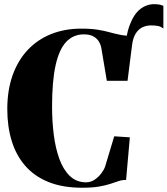

<svg xmlns="http://www.w3.org/2000/svg" viewBox="-20 -891 804 922"><path d="M592.5 -503 577.5 -570 577 -620Q582 -714 602.2 -768.8Q622.5 -823.5 653.2 -847.2Q684 -871 720.5 -871Q734.5 -871 745 -869Q755.5 -867 764.5 -863V-753.5Q753 -763.5 739.2 -766.2Q725.5 -769 704.5 -769Q683 -769 664 -760Q645 -751 631.8 -730.2Q618.5 -709.5 614 -673.5ZM374 10.5Q280.5 10.5 212.8 -17Q145 -44.5 101.2 -94.8Q57.5 -145 36.2 -214.2Q15 -283.5 15 -367Q15 -457 40.2 -528.5Q65.5 -600 112.2 -650.2Q159 -700.5 224.5 -727Q290 -753.5 370.5 -753.5Q418 -753.5 449.8 -748.2Q481.5 -743 506.5 -736Q531.5 -729 557.8 -723.8Q584 -718.5 619.5 -718.5L592.5 -503H493L467 -658Q464.5 -674.5 455.8 -690Q447 -705.5 429.2 -715.8Q411.5 -726 382.5 -726Q332 -726 298 -690Q264 -654 247 -577.5Q230 -501 230 -379Q230 -309.5 238.2 -244.2Q246.5 -179 265.2 -127.5Q284 -76 315.5 -45.8Q347 -15.5 393.5 -15.5Q416 -15.5 435 -28.5Q454 -41.5 467.2 -59.5Q480.5 -77.5 485 -92L528.5 -236.5L603.5 -231.5L585.5 -27Q566 -27 549 -21.2Q532 -15.5 510.2 -8.2Q488.5 -1 456.2 4.8Q424 10.5 374 10.5Z"/></svg>

Font: Merriweather 144pt Black
Style: Regular
Weight: 900
Version: Version 2.100